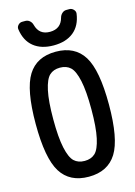

<svg xmlns="http://www.w3.org/2000/svg" viewBox="-141 -1031 782 1113"><g transform="rotate(-15 250.0 -474.0)"><path d="M373 -958H391.6Q405.3 -958 416 -946.8Q426.8 -935.5 424.8 -921.9Q415 -851.6 369.6 -814.9Q324.2 -778.3 250 -778.3Q175.8 -778.3 130.4 -814.9Q85 -851.6 75.2 -921.9Q73.2 -935.5 83.5 -946.8Q93.8 -958 108.4 -958H127Q141.6 -958 152.8 -948.2Q164.1 -938.5 168 -922.9Q184.6 -859.4 250 -859.9Q315.4 -860.4 332 -922.9Q335.9 -937.5 347.2 -947.8Q358.4 -958 373 -958ZM313 -622.1Q289.1 -644.5 250 -644.5Q210.9 -644.5 187 -622.1Q163.1 -599.6 149.4 -536.6Q135.7 -473.6 135.7 -364.7Q135.7 -255.9 149.4 -192.9Q163.1 -129.9 187 -107.4Q210.9 -85 250 -85Q289.1 -85 313 -107.4Q336.9 -129.9 350.6 -192.9Q364.3 -255.9 364.3 -364.7Q364.3 -473.6 350.6 -536.6Q336.9 -599.6 313 -622.1ZM417 -74.7Q364.3 9.8 250 9.8Q135.7 9.8 83 -74.7Q30.3 -159.2 30.3 -365.2Q30.3 -571.3 83 -655.8Q135.7 -740.2 250 -740.2Q364.3 -740.2 417 -655.8Q469.7 -571.3 469.7 -365.2Q469.7 -159.2 417 -74.7Z"/></g></svg>

Font: Rounded-L Mgen+ 1m medium
Style: Regular
Weight: 500
Designer: [Source Han Sans]
Ryoko NISHIZUKA  (kana & ideographs); Paul D. Hunt (Latin, Greek & Cyrillic); Wenlong ZHANG  (bopomofo
Version: Version 1.059.20150602